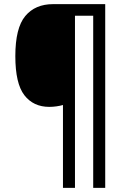

<svg xmlns="http://www.w3.org/2000/svg" viewBox="-20 -780 603 927"><path d="M284 -273Q270 -269 252.5 -266.5Q235 -264 218 -264Q141 -264 97.5 -320.5Q54 -377 54 -509Q54 -645 102 -702.5Q150 -760 236 -760H488V127H430V-704H342V127H284Z"/></svg>

Font: Noto Sans Mono SemiCondensed
Style: Regular
Weight: 400
Width: 4
Designer: Monotype Design Team
Foundry: Monotype Imaging Inc.
Version: Version 2.014